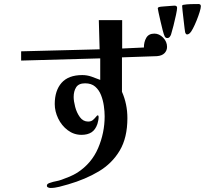

<svg xmlns="http://www.w3.org/2000/svg" viewBox="-20 -859 1040 954"><path d="M810 -626Q810 -652 790.5 -672Q771 -692 747 -692Q719 -692 707 -671.5Q695 -651 695 -623L587 -618V-759H471L475 -614L85 -604V-558L478 -569V-462Q456 -471 434 -478.5Q412 -486 389 -486Q320 -486 286 -447.5Q252 -409 252 -342Q252 -306 269 -270.5Q286 -235 316.5 -212Q347 -189 385 -189Q415 -189 434.5 -201.5Q454 -214 464 -243Q466 -251 468 -259.5Q470 -268 470 -276Q470 -278 469.5 -282Q469 -286 465 -286Q463 -286 457 -278.5Q451 -271 442 -263Q433 -255 418 -255Q393 -255 377 -277Q361 -299 353.5 -328Q346 -357 346 -377Q346 -406 358.5 -425.5Q371 -445 403 -445Q434 -445 453 -428.5Q472 -412 482 -386.5Q492 -361 496 -333Q500 -305 500 -281Q500 -199 467.5 -123Q435 -47 364 -1Q346 10 326 18.5Q306 27 286 34Q272 39 258 41.5Q244 44 230 49Q225 50 219 53.5Q213 57 213 64Q213 70 219.5 72.5Q226 75 230 75Q252 75 275 69Q298 63 319 57Q405 32 471 -7.5Q537 -47 575 -111Q613 -175 613 -272Q613 -342 586 -403V-574L760 -580Q785 -582 797.5 -595Q810 -608 810 -626ZM860 -820Q860 -831 847 -831Q842 -831 826 -829.5Q810 -828 793.5 -827Q777 -826 770 -824Q764 -822 764 -817Q764 -814 768 -796Q772 -778 777.5 -753.5Q783 -729 788.5 -708Q794 -687 798 -679Q802 -670 811 -670Q819 -670 823.5 -676Q828 -682 830 -688Q835 -704 842 -731.5Q849 -759 854.5 -785Q860 -811 860 -820ZM978 -828Q978 -839 966 -839Q948 -839 928 -838.5Q908 -838 891 -835Q885 -834 885 -829Q885 -826 887 -806Q889 -786 892 -762Q895 -738 897 -719Q899 -700 900 -698Q902 -694 903.5 -691Q905 -688 910 -688Q914 -688 917 -690Q920 -692 923 -694Q929 -699 938.5 -717Q948 -735 957 -757.5Q966 -780 972 -799.5Q978 -819 978 -828Z"/></svg>

Font: UoqMunThenKhung
Style: Regular
Weight: 400
Designer: Font-Kai, 金井和夫, 宇文滿月
Foundry: Kazuo Kanai, Moonlit Owen
Version: Version 1.197